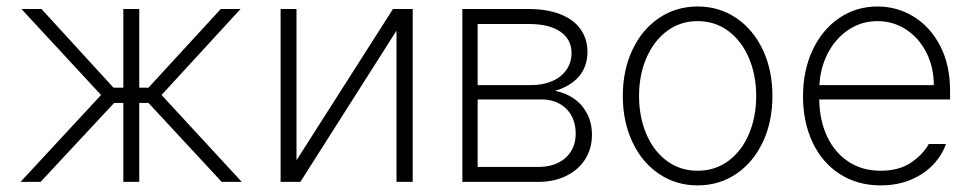

<svg xmlns="http://www.w3.org/2000/svg" viewBox="-20 -558 2981 589"><path d="M290 -266.6 45.9 -530.3H107.4L328.1 -289.1H358.4V-530.3H407.2V-289.1H435.5L657.2 -530.3H717.8L475.6 -266.6L721.7 0H660.2L435.5 -242.2H407.2V0H358.4V-242.2H330.1L104.5 0H43Z M1185.5 -530.3H1246.1V0H1196.3V-463.9L901.4 0H840.8V-530.3H889.6V-66.4Z M1398.4 -530.3H1602.5Q1658.2 -530.3 1698.7 -514.4Q1739.3 -498.5 1760.7 -468.8Q1782.2 -439 1782.2 -398.4Q1781.7 -353 1755.6 -323Q1729.5 -293 1682.6 -279.3Q1714.8 -273.4 1740.5 -255.6Q1766.1 -237.8 1781 -209.5Q1795.9 -181.2 1795.9 -144.5Q1795.9 -102.5 1775.4 -69.8Q1754.9 -37.1 1717.3 -18.6Q1679.7 0 1630.9 0H1398.4ZM1746.1 -148.4Q1746.1 -179.2 1733.2 -202.9Q1720.2 -226.6 1696.5 -239.7Q1672.9 -252.9 1642.6 -252.9H1445.3V-45.9H1630.9Q1683.6 -45.9 1714.8 -73.7Q1746.1 -101.6 1746.1 -148.4ZM1733.4 -396.5Q1732.4 -438.5 1698.2 -461.4Q1664.1 -484.4 1602.5 -484.4H1445.3V-296.9H1608.4Q1645.5 -296.9 1673.8 -309.1Q1702.1 -321.3 1717.8 -344Q1733.4 -366.7 1733.4 -396.5Z M1890.6 -263.7Q1890.6 -342.8 1920.2 -405.3Q1949.7 -467.8 2002 -502.9Q2054.2 -538.1 2120.1 -538.1Q2186 -538.1 2238.3 -502.9Q2290.5 -467.8 2320.1 -405.3Q2349.6 -342.8 2349.6 -263.7Q2349.6 -184.6 2320.1 -122.1Q2290.5 -59.6 2238.3 -24.4Q2186 10.7 2120.1 10.7Q2054.2 10.7 2002 -24.4Q1949.7 -59.6 1920.2 -122.1Q1890.6 -184.6 1890.6 -263.7ZM2299.8 -263.7Q2299.8 -327.1 2277.6 -379.6Q2255.4 -432.1 2214.6 -462.6Q2173.8 -493.2 2120.1 -493.2Q2066.4 -493.2 2025.6 -462.4Q1984.9 -431.6 1962.6 -379.4Q1940.4 -327.1 1940.4 -263.7Q1940.4 -199.7 1962.6 -147.2Q1984.9 -94.7 2025.6 -64.5Q2066.4 -34.2 2120.1 -34.2Q2173.8 -34.2 2214.6 -64.5Q2255.4 -94.7 2277.6 -147.2Q2299.8 -199.7 2299.8 -263.7Z M2443.4 -262.7Q2443.4 -341.3 2472.7 -404.1Q2502 -466.8 2554.2 -502.4Q2606.4 -538.1 2671.9 -538.1Q2731.9 -538.1 2782.7 -507.1Q2833.5 -476.1 2864 -417.5Q2894.5 -358.9 2894.5 -280.3V-252.9H2493.2Q2494.1 -189 2517.3 -139.4Q2540.5 -89.8 2582.8 -62Q2625 -34.2 2681.6 -34.2Q2737.8 -34.2 2774.7 -59.1Q2811.5 -84 2829.1 -116.2H2881.8Q2870.1 -82 2842.8 -53Q2815.4 -23.9 2774.2 -6.6Q2732.9 10.7 2681.6 10.7Q2610.4 10.7 2556.2 -24.2Q2502 -59.1 2472.7 -121.3Q2443.4 -183.6 2443.4 -262.7ZM2844.7 -296.9Q2844.7 -351.6 2822 -396.5Q2799.3 -441.4 2759.8 -467.3Q2720.2 -493.2 2671.9 -493.2Q2623.5 -493.2 2584 -467.3Q2544.4 -441.4 2520.5 -396.5Q2496.6 -351.6 2493.7 -296.9Z"/></svg>

Font: Pretendard ExtraLight
Style: Regular
Weight: 200
Designer: Base glyphs from Inter by Rasmus Andersson; Hangeul glyphs from Noto Sans CJK(Source Han Sans) by Jang Soo-young and Kan
Foundry: Kil Hyung-jin
Version: Version 1.309